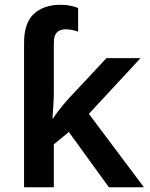

<svg xmlns="http://www.w3.org/2000/svg" viewBox="-20 -786 628 806"><path d="M235 -766Q258 -766 278 -761.5Q298 -757 308 -752V-653Q301 -656 286 -659.5Q271 -663 255 -663Q232 -663 219 -650Q206 -637 206 -607V-399Q206 -373 204 -344Q202 -315 200 -289H203Q214 -307 232.5 -330Q251 -353 267 -371L427 -542H570L353 -308L584 0H437L269 -232L206 -180V0H81V-606Q81 -690 122.5 -728Q164 -766 235 -766Z"/></svg>

Font: Noto Sans SemiBold
Style: Regular
Weight: 600
Designer: Monotype Design Team
Foundry: Monotype Imaging Inc.
Version: Version 2.007